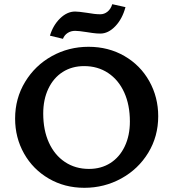

<svg xmlns="http://www.w3.org/2000/svg" viewBox="-20 -888 825 915"><path d="M218 -718Q233 -768 266.5 -800.5Q300 -833 338 -833Q354 -833 394 -827Q432 -820 458 -820Q477 -820 492.5 -832.5Q508 -845 515 -868L578 -854Q563 -798 529.5 -763Q496 -728 458 -728Q440 -728 419.5 -731Q399 -734 393 -735Q355 -741 338 -741Q318 -741 302.5 -731Q287 -721 280 -703ZM52 -323Q52 -419 99.5 -497.5Q147 -576 227 -620.5Q307 -665 402 -665Q497 -665 573 -621Q649 -577 691.5 -501Q734 -425 734 -334Q734 -238 686.5 -160Q639 -82 558 -37.5Q477 7 382 7Q288 7 212.5 -37Q137 -81 94.5 -156.5Q52 -232 52 -323ZM599 -309Q599 -388 572 -447.5Q545 -507 495.5 -540Q446 -573 381 -573Q323 -573 279 -545Q235 -517 210.5 -465.5Q186 -414 186 -347Q186 -268 213 -208.5Q240 -149 289.5 -116Q339 -83 404 -83Q462 -83 506 -111Q550 -139 574.5 -190.5Q599 -242 599 -309Z"/></svg>

Font: Ysabeau SC
Style: Bold
Weight: 700
Designer: Christian Thalmann (Catharsis Fonts)
Version: Version 0.003